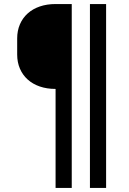

<svg xmlns="http://www.w3.org/2000/svg" viewBox="-20 -750 640 950"><path d="M335 180H255V-310Q212 -310 177 -322Q142 -334 117 -356.5Q92 -379 78.5 -410.5Q65 -442 65 -480V-560Q65 -598 78.5 -629.5Q92 -661 117 -683.5Q142 -706 177 -718Q212 -730 255 -730H335ZM505 180H425V-730H505Z"/></svg>

Font: Maple Mono NL
Style: Regular
Weight: 400
Monospace: yes
Designer: subframe7536
Version: Version 7.000